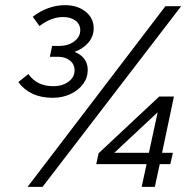

<svg xmlns="http://www.w3.org/2000/svg" viewBox="-20 -724 737 744"><path d="M184 -345Q140 -345 106.5 -360.5Q73 -376 51 -406L90 -437Q107 -413 131 -401.5Q155 -390 187 -390Q222 -390 245.5 -407.5Q269 -425 269 -451Q269 -475 251 -489.5Q233 -504 204 -504H173L182 -546H209Q244 -546 267.5 -563.5Q291 -581 291 -607Q291 -630 272.5 -644Q254 -658 225 -658Q178 -658 133 -623L107 -659Q135 -681 167 -692.5Q199 -704 232 -704Q280 -704 311.5 -679Q343 -654 343 -614Q343 -583 322.5 -559Q302 -535 269 -523Q320 -502 320 -453Q320 -423 302 -398.5Q284 -374 253 -359.5Q222 -345 184 -345ZM529 0 548 -88H353L362 -130L597 -350H654L608 -132H650L640 -88H599L580 0ZM423 -132H557L591 -289ZM87 0 621 -700H682L145 0Z"/></svg>

Font: Red Hat Display VF
Style: Italic
Weight: 300
Italic angle: -12°
Designer: Pentagram, MCKL
Foundry: Pentagram, MCKL
Version: Version 1.010